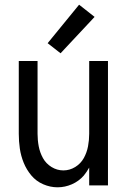

<svg xmlns="http://www.w3.org/2000/svg" viewBox="-20 -790 540 818"><path d="M225 8Q194 8 164 -5Q134 -18 113.5 -42.5Q93 -67 81 -96.5Q69 -126 64.5 -157Q60 -188 60 -220V-530H140V-220Q140 -193 145 -166.5Q150 -140 163 -116.5Q176 -93 199.5 -78.5Q223 -64 250 -64Q277 -64 300.5 -78.5Q324 -93 337 -116.5Q350 -140 355 -166.5Q360 -193 360 -220V-530H440V0H360V-76Q350 -58 337 -42Q316 -18 286.5 -5Q257 8 225 8ZM238 -563 183 -606 317 -770 383 -718Z"/></svg>

Font: Iosevka SS08
Style: Regular
Weight: 400
Monospace: yes
Designer: Belleve Invis
Foundry: Belleve Invis
Version: 2.1.0; ttfautohint (v1.8.2)